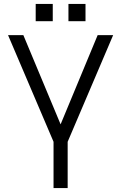

<svg xmlns="http://www.w3.org/2000/svg" viewBox="-20 -959 617 979"><path d="M416 -851ZM249 -851H162V-939H249ZM416 -851H329V-939H416ZM325 0H253V-236L21 -780H99L289 -325L478 -780H557L325 -236Z"/></svg>

Font: Tanohe Sans
Style: Regular
Weight: 400
Designer: Village Type and Design LLC & Cristiano Sobral
Foundry: Cooper Hewitt Smithsonian Design Museum
Version: Version 1.00;September 29, 2021;FontCreator 13.0.0.2655 64-b